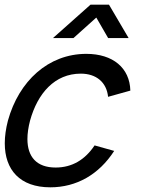

<svg xmlns="http://www.w3.org/2000/svg" viewBox="-22 -785 603 820"><path d="M204.3 -622.5H291.8L389.3 -710L439.8 -622.5H527.3L443.5 -765H364.5ZM193 15C304.5 15 400.6 -39.5 465.7 -140.5L382 -164C341 -102.5 285.6 -69.5 215.6 -69.5C133.8 -69.5 95.1 -115.9 95.1 -191.2C95.1 -214.8 98.9 -241.2 106.4 -270C138.7 -387 212.1 -470.5 323.1 -470.5C388.6 -470.5 433.3 -434 439.6 -371.5L534.7 -398C532.2 -495 460.2 -555 346.7 -555C184.2 -555 58.5 -438.5 11.9 -270C2.9 -235.4 -1.6 -202.9 -1.6 -173C-1.6 -59.8 62.8 15 193 15Z"/></svg>

Font: Manrope
Style: MediumItalic
Weight: 500
Italic angle: -15°
Designer: Mikhail Sharanda
Foundry: Mikhail Sharanda
Version: Version 4.502;hotconv 1.0.109;makeotfexe 2.5.65596